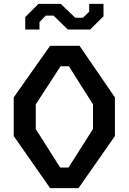

<svg xmlns="http://www.w3.org/2000/svg" viewBox="-20 -965 660 985"><path d="M237 0H383L569.5 -267V-465.5L388 -730H237L50.5 -465.5V-267ZM109.5 -813.5H182.5V-851.5L214.5 -885H254.5L328 -813.5H442.5L511 -881.5V-945H437.5V-904.5L405.5 -874H366L292 -945H177.5L109.5 -877.5ZM163.5 -303V-429.5L290.5 -625H333.5L457 -429.5V-303L331.5 -105.5H288.5Z"/></svg>

Font: Monaspace Krypton Medium
Style: Regular
Weight: 500
Designer: Riley Cran & the Lettermatic Team
Foundry: Lettermatic
Version: Version 1.101 (Monaspace Krypton)